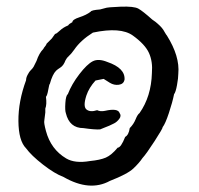

<svg xmlns="http://www.w3.org/2000/svg" viewBox="-20 -605 612 589"><path d="M309 -415Q365 -396 362 -360Q359 -347 344.5 -345Q330 -343 317 -351L298 -363L273 -358Q253 -336 245 -312Q234 -278 245.5 -269Q257 -260 278 -267Q288 -262 302 -265Q342 -274 347 -258Q353 -250 346 -240.5Q339 -231 330 -226.5Q321 -222 315.5 -219.5Q310 -217 300.5 -213.5Q291 -210 287 -208Q270 -207 236 -212Q193 -212 182 -258Q179 -266 180.5 -289Q182 -312 188 -316Q200 -347 223.5 -377.5Q247 -408 264.5 -417Q282 -426 309 -415ZM121 -308Q124 -284 119 -272V-260L116 -236V-235Q114 -229 121 -203Q136 -147 183 -119Q210 -103 256 -111Q287 -114 304.5 -121.5Q322 -129 341 -152Q351 -152 364 -185Q375 -191 378 -212Q390 -224 396 -239Q402 -254 408 -258Q444 -309 446 -381Q449 -416 437 -442.5Q425 -469 387.5 -496Q350 -523 265 -505Q227 -481 208 -453Q198 -439 191.5 -433.5Q185 -428 181 -420Q175 -404 165.5 -398Q156 -392 152 -388Q141 -377 133 -348Q131 -347 128 -329.5Q125 -312 121 -308ZM60 -150Q37 -173 36.5 -233.5Q36 -294 60 -359Q60 -367 65 -376Q70 -385 72 -387Q81 -396 83 -400L92 -418Q100 -442 113 -455Q114 -458 118 -462.5Q122 -467 123 -471L139 -487L149 -501Q153 -501 163.5 -511Q174 -521 189 -527Q192 -532 202 -537Q202 -545 223.5 -552Q245 -559 258 -569Q260 -574 287 -576L302 -580Q309 -583 350 -584.5Q391 -586 404.5 -578.5Q418 -571 447 -545Q459 -537 464 -532Q469 -527 471 -525.5Q473 -524 476.5 -519.5Q480 -515 481 -513.5Q482 -512 486 -505Q490 -498 492 -496Q532 -432 527 -379Q527 -366 523 -344Q519 -322 514 -316Q509 -291 498 -258Q487 -225 479 -215Q480 -212 454.5 -172.5Q429 -133 417 -120Q407 -105 389 -88Q371 -71 317 -50Q255 -16 175 -62Q148 -72 112 -100Q76 -128 60 -150Z"/></svg>

Font: Caveat Brush
Style: Regular
Weight: 400
Designer: Pablo Impallari
Foundry: Creative Lab NY
Version: Version 1.096; ttfautohint (v1.3)